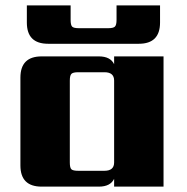

<svg xmlns="http://www.w3.org/2000/svg" viewBox="-20 -695 697 715"><path d="M497 -532H159Q80 -532 80 -611V-675H243V-621Q243 -602 248.5 -596Q254 -590 274 -590H383Q402 -590 408 -596Q414 -602 414 -621V-675H576V-611Q576 -532 497 -532ZM271 -59H369Q405 -59 405 -90V-395Q405 -426 369 -426H271Q252 -426 246 -420Q240 -414 240 -395V-90Q240 -70 246 -64.5Q252 -59 271 -59ZM405 -485H589V0H405V-29Q391 0 348 0H135Q56 0 56 -79V-406Q56 -485 135 -485H348Q391 -485 405 -456Z"/></svg>

Font: Sarpanch ExtraBold
Style: Regular
Weight: 800
Designer: Manushi Parikh (Devanagari and Latin), Jyotish Sonowal (Devanagari)
Foundry: Indian Type Foundry
Version: Version 2.004;PS 1.0;hotconv 1.0.78;makeotf.lib2.5.61930; tt